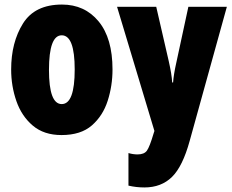

<svg xmlns="http://www.w3.org/2000/svg" viewBox="-20 -583 1019 843"><path d="M252 -563Q133 -563 81 -480Q29 -397 29 -278Q29 -205 52 -139Q75 -73 124 -31.5Q173 10 250 10Q335 10 383.5 -32.5Q432 -75 453 -141Q474 -207 474 -278Q474 -415 413 -489Q352 -563 252 -563ZM251 -428Q308 -428 308 -278Q308 -126 251 -126Q195 -126 195 -276Q195 -428 251 -428ZM658 -8 655 1Q637 62 625 78.5Q613 95 584 95Q564 95 544 89V232Q578 240 614 240Q688 240 735 194Q782 148 813 35L976 -553H807L755 -312Q748 -281 744.5 -259Q741 -237 740 -221H736Q734 -257 721 -314L666 -553H494Z"/></svg>

Font: Noto Sans Display Condensed Black
Style: Regular
Weight: 900
Width: 3
Designer: Monotype Design team
Foundry: Monotype Imaging Inc.
Version: 1.000